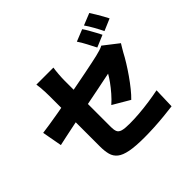

<svg xmlns="http://www.w3.org/2000/svg" viewBox="-218 -1121 1435 1435"><g transform="rotate(-45 500.0 -403.0)"><path d="M780 -830Q793 -812 807.5 -786.5Q822 -761 835.5 -736Q849 -711 858 -693L763 -653Q747 -684 726.5 -723.5Q706 -763 686 -792ZM903 -878Q916 -859 931 -833.5Q946 -808 960 -783.5Q974 -759 982 -742L888 -702Q873 -733 851 -772.5Q829 -812 809 -840ZM254 -116Q254 -135 254 -173Q254 -211 254 -260Q254 -309 254 -363.5Q254 -418 254 -471.5Q254 -525 254 -572Q254 -619 254 -651Q254 -669 253 -693Q252 -717 250 -740.5Q248 -764 245 -779H425Q421 -756 418 -717.5Q415 -679 415 -651Q415 -619 415 -578.5Q415 -538 415 -492.5Q415 -447 415 -400.5Q415 -354 415 -310Q415 -266 415 -227.5Q415 -189 415 -159Q415 -130 422.5 -112Q430 -94 455 -86.5Q480 -79 532 -79Q582 -79 636.5 -83.5Q691 -88 746 -96Q801 -104 850 -114L845 50Q806 55 752.5 60.5Q699 66 642.5 69Q586 72 537 72Q443 72 386.5 61Q330 50 301.5 27Q273 4 263.5 -31.5Q254 -67 254 -116ZM911 -551Q904 -539 893 -521.5Q882 -504 874 -489Q858 -458 833 -417.5Q808 -377 779 -335.5Q750 -294 720.5 -257.5Q691 -221 666 -197L533 -275Q564 -302 593 -335.5Q622 -369 645.5 -401.5Q669 -434 682 -458Q665 -455 630 -447.5Q595 -440 547 -430.5Q499 -421 443.5 -410Q388 -399 331.5 -387.5Q275 -376 222.5 -365.5Q170 -355 126.5 -345.5Q83 -336 55 -330L26 -488Q56 -492 102.5 -499Q149 -506 205.5 -516Q262 -526 323.5 -537.5Q385 -549 445 -560.5Q505 -572 558 -582.5Q611 -593 651.5 -601.5Q692 -610 713 -615Q737 -621 757.5 -627Q778 -633 794 -642Z"/></g></svg>

Font: Noto Sans SC Thin Black
Style: Regular
Weight: 900
Version: Version 2.004-H2;hotconv 1.0.118;makeotfexe 2.5.65603